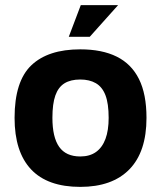

<svg xmlns="http://www.w3.org/2000/svg" viewBox="-20 -716 630 751"><path d="M294 15Q166 15 101.5 -53.5Q37 -122 37 -255Q37 -398 102.5 -460.5Q168 -523 294 -523Q379 -523 436.5 -494.5Q494 -466 523.5 -407Q553 -348 553 -255Q553 -122 486 -53.5Q419 15 294 15ZM294 -104Q331 -104 355.5 -121.5Q380 -139 392.5 -172.5Q405 -206 405 -255Q405 -311 392.5 -343.5Q380 -376 355 -390.5Q330 -405 294 -405Q256 -405 232 -390Q208 -375 196.5 -342.5Q185 -310 185 -255Q185 -179 211.5 -141.5Q238 -104 294 -104ZM249 -572 296 -696H442L331 -572Z"/></svg>

Font: Maven Pro
Style: Bold
Weight: 700
Designer: Joe Prince
Foundry: Joe Prince
Version: Version 2.103